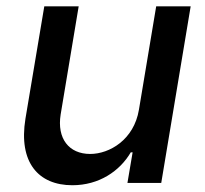

<svg xmlns="http://www.w3.org/2000/svg" viewBox="-20 -565 634 593"><path d="M409.1 -226.2C393.8 -133.5 318.2 -89.5 258.5 -89.5C192.8 -89.5 155.5 -137.1 167.3 -211.3L223 -545.5H116.8L58.6 -198.5C36.6 -63.2 98.7 7.1 203.5 7.1C285.5 7.1 349.8 -36.2 383.9 -94.5H389.6L373.6 0H478L568.9 -545.5H462.4Z"/></svg>

Font: Margiela Sans Medium
Style: Italic
Weight: 500
Italic angle: -9.39999°
Designer: Stefan Endress, Andreas Faust
Version: Version 1.100;FEAKit 1.0